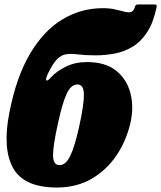

<svg xmlns="http://www.w3.org/2000/svg" viewBox="-20 -817 720 857"><path d="M678.5 -782.5Q664 -714.5 636.2 -672.5Q608.5 -630.5 571.5 -608.2Q534.5 -586 492.2 -578Q450 -570 406.5 -570Q360 -570 329 -574Q298 -578 276 -575Q254 -572 235 -553Q216 -534 193.5 -487.5Q182.5 -464 187 -458.5Q191.5 -453 210 -474Q232 -498.5 273.5 -519.2Q315 -540 368 -540Q450 -540 498 -501.8Q546 -463.5 562 -401.8Q578 -340 562.5 -270Q544.5 -190 500.5 -124.2Q456.5 -58.5 389.2 -19.2Q322 20 234 20Q87 20 38.5 -67Q-10 -154 22 -315Q53 -474 114 -577Q175 -680 258 -730.2Q341 -780.5 439 -780.5Q470.5 -780.5 494.8 -774.8Q519 -769 536.2 -764.8Q553.5 -760.5 564.8 -763.5Q576 -766.5 581 -783.5Q584 -792 586.2 -794.5Q588.5 -797 598 -797H668.5Q677 -797 678.8 -794.2Q680.5 -791.5 678.5 -782.5ZM239.5 -270Q216.5 -167.5 216.8 -123.8Q217 -80 246 -80Q273.5 -80 293.5 -121.2Q313.5 -162.5 333 -250Q355.5 -352.5 354.5 -396.2Q353.5 -440 326 -440Q297 -440 277.8 -398.8Q258.5 -357.5 239.5 -270Z"/></svg>

Font: Besley* Narrow Fatface
Style: Italic
Weight: 900
Width: 4
Italic angle: -13°
Designer: Owen Earl
Foundry: indestructible type*
Version: Version 3.000; ttfautohint (v1.8.3)